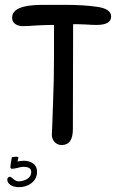

<svg xmlns="http://www.w3.org/2000/svg" viewBox="-20 -599 509 793"><path d="M380 -571Q439 -563 439 -531Q439 -496 379 -496Q371 -496 359 -496.5Q347 -497 331 -498Q314 -499 302 -499Q290 -499 282 -499L281 -66Q281 0 235 0Q217 0 205.5 -12.5Q194 -25 194 -44Q194 -40 195.5 -72Q197 -104 199 -172Q201 -221 202 -266.5Q203 -312 203 -356V-496H193Q183 -496 168 -495.5Q153 -495 133 -494Q93 -491 73 -491Q56 -491 43 -500Q30 -509 30 -526Q30 -579 156 -579H246Q286 -579 319.5 -577Q353 -575 380 -571ZM194 -44ZM79 65Q101 65 117 76.5Q133 88 133 110Q133 139 111 156.5Q89 174 59 174Q40 174 27 167Q10 158 10 142L11 138Q15 131 21 131Q25 131 36 141Q47 150 56 150Q76 150 92.5 140Q109 130 109 111Q109 90 77 90Q67 90 54 94Q39 98 30 98Q23 98 23 91Q23 79 29 50Q30 50 32.5 50Q35 50 39 49Q44 48 50 48L52 49Q54 49 56 50Q55 55 54.5 59Q54 63 52 68Q67 65 79 65Z"/></svg>

Font: Dongol
Style: Regular
Weight: 400
Designer: Abdo Mohamed and Ibrahim Hamdi
Foundry: Protype Foundry
Version: Version 1.000;hotconv 1.0.109;makeotfexe 2.5.65596